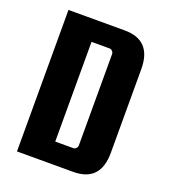

<svg xmlns="http://www.w3.org/2000/svg" viewBox="-122 -736 728 825"><g transform="rotate(20 242.5 -323.5)"><path d="M307 -647Q431 -647 431 -515V-132Q431 0 307 0H50V-647ZM291 -116V-532Q291 -540 285.5 -546Q280 -552 272 -552H190V-96H272Q280 -96 285.5 -102Q291 -108 291 -116Z"/></g></svg>

Font: Squada One
Style: Regular
Weight: 400
Designer: Joe Prince
Foundry: Joe Prince
Version: Version 1.001